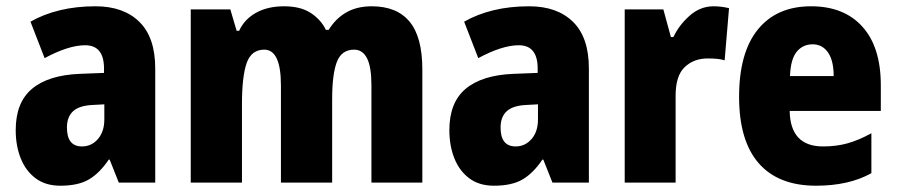

<svg xmlns="http://www.w3.org/2000/svg" viewBox="-20 -581 2856 611"><path d="M284 -561Q373 -561 423.5 -511.5Q474 -462 474 -363V0H358L329 -73H326Q297 -30 263 -10Q229 10 172 10Q125 10 93.5 -13.5Q62 -37 46 -77Q30 -117 30 -167Q30 -255 82 -298.5Q134 -342 234 -346L311 -349V-363Q311 -437 251 -437Q224 -437 191.5 -426.5Q159 -416 122 -396L77 -512Q119 -536 171 -548.5Q223 -561 284 -561ZM275 -247Q232 -245 212.5 -227Q193 -209 193 -175Q193 -115 241 -115Q271 -115 291.5 -138.5Q312 -162 312 -201V-249Z M1163 -561Q1243 -561 1283.5 -512Q1324 -463 1324 -360V0H1162V-309Q1162 -368 1148 -395.5Q1134 -423 1107 -423Q1067 -423 1052 -384Q1037 -345 1037 -265V0H874V-309Q874 -423 821 -423Q780 -423 765 -380.5Q750 -338 750 -249V0H587V-551H713L733 -483H741Q758 -520 795 -540.5Q832 -561 884 -561Q936 -561 968.5 -540Q1001 -519 1017 -486H1026Q1048 -522 1082 -541.5Q1116 -561 1163 -561Z M1664 -561Q1753 -561 1803.5 -511.5Q1854 -462 1854 -363V0H1738L1709 -73H1706Q1677 -30 1643 -10Q1609 10 1552 10Q1505 10 1473.5 -13.5Q1442 -37 1426 -77Q1410 -117 1410 -167Q1410 -255 1462 -298.5Q1514 -342 1614 -346L1691 -349V-363Q1691 -437 1631 -437Q1604 -437 1571.5 -426.5Q1539 -416 1502 -396L1457 -512Q1499 -536 1551 -548.5Q1603 -561 1664 -561ZM1655 -247Q1612 -245 1592.5 -227Q1573 -209 1573 -175Q1573 -115 1621 -115Q1651 -115 1671.5 -138.5Q1692 -162 1692 -201V-249Z M2251 -561Q2275 -561 2300 -555L2286 -389Q2277 -392 2264 -393.5Q2251 -395 2232 -395Q2188 -395 2159 -367.5Q2130 -340 2130 -277V0H1968V-551H2091L2115 -463H2123Q2140 -500 2174 -530.5Q2208 -561 2251 -561Z M2561 -561Q2666 -561 2724.5 -496Q2783 -431 2783 -310V-228H2493Q2495 -115 2599 -115Q2642 -115 2677.5 -125Q2713 -135 2753 -157V-30Q2682 10 2577 10Q2457 10 2394.5 -61.5Q2332 -133 2332 -273Q2332 -414 2392 -487.5Q2452 -561 2561 -561ZM2566 -440Q2535 -440 2515.5 -416.5Q2496 -393 2494 -339H2633Q2633 -388 2615 -414Q2597 -440 2566 -440Z"/></svg>

Font: Noto Sans Bengali Condensed ExtraBold
Style: Regular
Weight: 800
Width: 3
Designer: Joana Ranito - Universal Thirst; Jelle Bosma - Monotype Design Team
Foundry: Universal Thirst ehf.
Version: Version 3.000; ttfautohint (v1.8.4.7-5d5b)